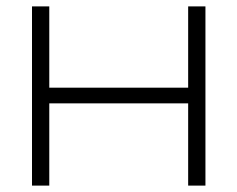

<svg xmlns="http://www.w3.org/2000/svg" viewBox="-20 -580 742 600"><path d="M80 -560H134V-306H568V-560H622V0H568V-257H134V0H80Z"/></svg>

Font: Bounded
Style: Regular
Weight: 200
Designer: Vlad Churkin
Version: Version 1.0